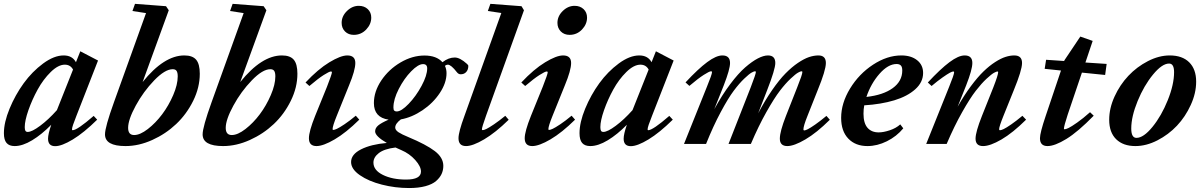

<svg xmlns="http://www.w3.org/2000/svg" viewBox="-28 -745 6221 994"><path d="M47.9 11.2Q19.5 11.2 5.9 -4.9Q-7.8 -21 -7.8 -55.2Q-7.8 -111.3 21.5 -182.4Q50.8 -253.4 94.7 -314Q138.7 -374.5 195.3 -416.3Q252 -458 301.8 -458Q346.2 -458 365.2 -422.9L387.7 -479.5L479.5 -431.6L367.7 -145.5Q344.7 -88.4 344.7 -75.7Q344.7 -70.8 347.7 -70.8Q371.6 -70.8 457 -145L475.1 -125.5Q406.2 -57.6 348.9 -22.9Q291.5 11.7 257.8 11.7Q220.7 11.7 220.7 -26.9Q220.7 -50.8 237.3 -99.1Q188 -48.8 138.4 -18.8Q88.9 11.2 47.9 11.2ZM100.1 -86.9Q100.1 -73.7 103.5 -67.9Q106.9 -62 115.7 -62Q137.2 -62 179.9 -93.8Q222.7 -125.5 266.6 -174.8L350.1 -384.8Q336.4 -410.2 307.6 -410.2Q273.4 -410.2 234.6 -372.1Q195.8 -334 167 -281.5Q138.2 -229 119.1 -174.6Q100.1 -120.1 100.1 -86.9Z M621.6 11.2Q515.6 11.2 515.6 -49.3Q515.6 -86.9 562 -215.8L728 -677.2L657.7 -688L670.9 -725.1L831.5 -712.9L845.7 -691.9L710.4 -320.3Q821.3 -458 926.3 -458Q968.8 -458 987.5 -435.8Q1006.3 -413.6 1006.3 -363.3Q1006.3 -292.5 972.2 -223.1Q938 -153.8 884 -102.8Q830.1 -51.8 760.3 -20.3Q690.4 11.2 621.6 11.2ZM666.5 -45.9Q697.3 -45.9 737.5 -77.1Q777.8 -108.4 811.5 -153.3Q845.2 -198.2 868.7 -252.7Q892.1 -307.1 892.1 -349.6Q892.1 -369.1 886.2 -377.9Q880.4 -386.7 866.2 -386.7Q826.2 -386.7 770.3 -328.9Q714.4 -271 674.8 -198.2Q635.3 -125.5 635.3 -83Q635.3 -45.9 666.5 -45.9Z M1127 11.2Q1021 11.2 1021 -49.3Q1021 -86.9 1067.4 -215.8L1233.4 -677.2L1163.1 -688L1176.3 -725.1L1336.9 -712.9L1351.1 -691.9L1215.8 -320.3Q1326.7 -458 1431.6 -458Q1474.1 -458 1492.9 -435.8Q1511.7 -413.6 1511.7 -363.3Q1511.7 -292.5 1477.5 -223.1Q1443.4 -153.8 1389.4 -102.8Q1335.4 -51.8 1265.6 -20.3Q1195.8 11.2 1127 11.2ZM1171.9 -45.9Q1202.6 -45.9 1242.9 -77.1Q1283.2 -108.4 1316.9 -153.3Q1350.6 -198.2 1374 -252.7Q1397.5 -307.1 1397.5 -349.6Q1397.5 -369.1 1391.6 -377.9Q1385.7 -386.7 1371.6 -386.7Q1331.5 -386.7 1275.6 -328.9Q1219.7 -271 1180.2 -198.2Q1140.6 -125.5 1140.6 -83Q1140.6 -45.9 1171.9 -45.9Z M1803.7 -564.5Q1775.9 -564.5 1758.3 -582Q1740.7 -599.6 1740.7 -626.5Q1740.7 -661.1 1768.1 -688Q1795.4 -714.8 1829.6 -714.8Q1857.9 -714.8 1876 -697.8Q1894 -680.7 1894 -653.8Q1894 -619.6 1867.7 -592Q1841.3 -564.5 1803.7 -564.5ZM1610.4 11.2Q1571.3 11.2 1571.3 -29.3Q1571.3 -64.5 1603.5 -145L1664.6 -295.4Q1690.4 -361.3 1690.4 -371.1Q1690.4 -375 1685.5 -375Q1676.8 -375 1647.9 -356.7Q1619.1 -338.4 1573.7 -299.8L1553.7 -317.9Q1618.2 -386.7 1677 -422.4Q1735.8 -458 1770 -458Q1811.5 -458 1811.5 -418.9Q1811.5 -381.3 1779.3 -303.7L1715.8 -146.5Q1693.8 -92.3 1693.8 -76.2Q1693.8 -72.3 1697.3 -72.3Q1703.1 -72.3 1716.1 -78.1Q1729 -84 1755.4 -101.6Q1781.7 -119.1 1814 -146L1832 -125.5Q1763.7 -58.1 1704.6 -23.4Q1645.5 11.2 1610.4 11.2Z M2089.8 228.5Q2018.1 228.5 1949.2 210.9Q1880.4 193.4 1835 161.9Q1789.6 130.4 1789.6 93.8Q1789.6 54.2 1841.3 28.1Q1893.1 2 1974.6 -4.9Q1914.1 -40 1914.1 -64.9Q1914.1 -82 1929.9 -95.5Q1945.8 -108.9 1983.9 -125.5Q1907.7 -136.7 1907.7 -211.4Q1907.7 -271 1946 -328.4Q1984.4 -385.7 2045.4 -421.6Q2106.4 -457.5 2169.4 -457.5Q2231.9 -457.5 2262.7 -422.9Q2293.9 -447.3 2326.2 -447.3Q2353 -447.3 2389.2 -414.6Q2396.5 -408.2 2396.5 -403.8Q2396.5 -384.3 2385.7 -372.3Q2375 -360.4 2356.9 -360.4Q2345.7 -360.4 2337.4 -371.1Q2307.1 -410.2 2290.5 -410.2Q2282.7 -410.2 2275.4 -404.3Q2283.7 -386.7 2283.7 -366.2Q2283.7 -315.9 2249 -263.7Q2214.4 -211.4 2159.4 -174.3Q2104.5 -137.2 2047.4 -127Q2018.1 -105 2018.1 -84.5Q2018.1 -71.8 2034.9 -60.5Q2051.8 -49.3 2086.4 -35.2Q2178.7 3.4 2222.9 37.1Q2267.1 70.8 2267.1 113.8Q2267.1 136.2 2258.1 155.8Q2249 175.3 2229.7 192.1Q2210.4 209 2174.6 218.8Q2138.7 228.5 2089.8 228.5ZM2025.9 -168Q2049.8 -168 2087.6 -207.3Q2125.5 -246.6 2154.5 -300.5Q2183.6 -354.5 2183.6 -391.1Q2183.6 -413.1 2162.1 -413.1Q2137.2 -413.1 2100.6 -375.7Q2064 -338.4 2036.4 -284.4Q2008.8 -230.5 2008.8 -188.5Q2008.8 -176.8 2012.9 -172.4Q2017.1 -168 2025.9 -168ZM1905.3 96.7Q1905.3 136.2 1954.1 160.4Q2002.9 184.6 2074.2 184.6Q2151.4 184.6 2151.4 143.1Q2151.4 116.7 2121.8 83.5Q2092.3 50.3 2049.8 32.2Q2021.5 19.5 2019.5 18.6Q1960.9 25.9 1933.1 47.6Q1905.3 69.3 1905.3 96.7Z M2384.8 11.2Q2345.7 11.2 2345.7 -29.3Q2345.7 -61.5 2376.5 -145L2567.4 -677.7L2497.6 -688L2510.7 -725.1L2671.9 -712.9L2684.6 -691.9L2488.3 -146Q2466.8 -85.9 2466.8 -75.2Q2466.8 -71.3 2471.7 -71.3Q2477.1 -71.3 2490 -77.4Q2502.9 -83.5 2529.3 -101.3Q2555.7 -119.1 2587.9 -145.5L2605.5 -125Q2537.1 -58.1 2478.3 -23.4Q2419.4 11.2 2384.8 11.2Z M2920.9 -564.5Q2893.1 -564.5 2875.5 -582Q2857.9 -599.6 2857.9 -626.5Q2857.9 -661.1 2885.3 -688Q2912.6 -714.8 2946.8 -714.8Q2975.1 -714.8 2993.2 -697.8Q3011.2 -680.7 3011.2 -653.8Q3011.2 -619.6 2984.9 -592Q2958.5 -564.5 2920.9 -564.5ZM2727.5 11.2Q2688.5 11.2 2688.5 -29.3Q2688.5 -64.5 2720.7 -145L2781.7 -295.4Q2807.6 -361.3 2807.6 -371.1Q2807.6 -375 2802.7 -375Q2793.9 -375 2765.1 -356.7Q2736.3 -338.4 2690.9 -299.8L2670.9 -317.9Q2735.4 -386.7 2794.2 -422.4Q2853 -458 2887.2 -458Q2928.7 -458 2928.7 -418.9Q2928.7 -381.3 2896.5 -303.7L2833 -146.5Q2811 -92.3 2811 -76.2Q2811 -72.3 2814.5 -72.3Q2820.3 -72.3 2833.3 -78.1Q2846.2 -84 2872.6 -101.6Q2898.9 -119.1 2931.2 -146L2949.2 -125.5Q2880.9 -58.1 2821.8 -23.4Q2762.7 11.2 2727.5 11.2Z M3027.8 11.2Q2999.5 11.2 2985.8 -4.9Q2972.2 -21 2972.2 -55.2Q2972.2 -111.3 3001.5 -182.4Q3030.8 -253.4 3074.7 -314Q3118.7 -374.5 3175.3 -416.3Q3231.9 -458 3281.7 -458Q3326.2 -458 3345.2 -422.9L3367.7 -479.5L3459.5 -431.6L3347.7 -145.5Q3324.7 -88.4 3324.7 -75.7Q3324.7 -70.8 3327.6 -70.8Q3351.6 -70.8 3437 -145L3455.1 -125.5Q3386.2 -57.6 3328.9 -22.9Q3271.5 11.7 3237.8 11.7Q3200.7 11.7 3200.7 -26.9Q3200.7 -50.8 3217.3 -99.1Q3168 -48.8 3118.4 -18.8Q3068.8 11.2 3027.8 11.2ZM3080.1 -86.9Q3080.1 -73.7 3083.5 -67.9Q3086.9 -62 3095.7 -62Q3117.2 -62 3159.9 -93.8Q3202.6 -125.5 3246.6 -174.8L3330.1 -384.8Q3316.4 -410.2 3287.6 -410.2Q3253.4 -410.2 3214.6 -372.1Q3175.8 -334 3147 -281.5Q3118.2 -229 3099.1 -174.6Q3080.1 -120.1 3080.1 -86.9Z M3513.2 0 3631.8 -295.9Q3658.2 -359.9 3658.2 -372.1Q3658.2 -376 3653.3 -376Q3644.5 -376 3615.5 -357.4Q3586.4 -338.9 3541 -300.3L3521 -318.4Q3586.4 -388.7 3633.1 -423.3Q3679.7 -458 3711.9 -458Q3751.5 -458 3751.5 -418.9Q3751.5 -386.7 3719.2 -303.7L3669.9 -179.7Q3710 -252.9 3752 -308.8Q3793.9 -364.7 3829.8 -396Q3865.7 -427.2 3895.5 -442.6Q3925.3 -458 3947.8 -458Q3985.8 -458 3985.8 -418.9Q3985.8 -386.2 3943.4 -277.8L3897 -158.2Q3932.6 -225.6 3969.5 -278.8Q4006.3 -332 4038.8 -365Q4071.3 -397.9 4103 -419.4Q4134.8 -440.9 4160.4 -449.5Q4186 -458 4209 -458Q4247.6 -458 4247.6 -418.9Q4247.6 -381.3 4205.1 -277.8L4152.8 -146Q4131.3 -92.8 4131.3 -74.7Q4131.3 -69.8 4136.2 -69.8Q4141.6 -69.8 4154.3 -76.2Q4167 -82.5 4192.6 -100.3Q4218.3 -118.2 4250.5 -145L4268.1 -125Q4200.2 -57.6 4141.6 -23.2Q4083 11.2 4047.9 11.2Q4009.3 11.2 4009.3 -27.3Q4009.3 -64 4041 -145L4099.1 -292.5Q4126 -359.4 4126 -372.6Q4126 -376 4121.1 -376Q4116.2 -376 4103.8 -369.1Q4091.3 -362.3 4065.2 -337.9Q4039.1 -313.5 4009.8 -275.4Q3980.5 -237.3 3939.7 -165Q3898.9 -92.8 3859.4 0H3743.7L3858.4 -292.5Q3885.3 -362.3 3885.3 -372.6Q3885.3 -376 3880.4 -376Q3875.5 -376 3863 -369.1Q3850.6 -362.3 3825 -337.9Q3799.3 -313.5 3770.8 -275.4Q3742.2 -237.3 3703.4 -165Q3664.6 -92.8 3627.4 0Z M4462.9 11.2Q4400.9 11.2 4363.8 -27.3Q4326.7 -65.9 4326.7 -134.8Q4326.7 -210.9 4372.8 -286.6Q4418.9 -362.3 4491.9 -410.2Q4564.9 -458 4638.2 -458Q4689 -458 4720 -433.3Q4751 -408.7 4751 -367.2Q4751 -319.3 4710.2 -282.7Q4669.4 -246.1 4601.6 -225.6Q4533.7 -205.1 4446.3 -199.7Q4442.4 -180.2 4442.4 -156.2Q4442.4 -107.4 4463.1 -83.5Q4483.9 -59.6 4521 -59.6Q4545.9 -59.6 4578.6 -70.6Q4611.3 -81.5 4632.8 -101.1L4648.4 -80.6Q4613.8 -38.6 4563.5 -13.7Q4513.2 11.2 4462.9 11.2ZM4613.8 -413.6Q4569.8 -413.6 4525.1 -362.8Q4480.5 -312 4457.5 -243.2Q4544.4 -252.9 4593.8 -288.8Q4643.1 -324.7 4643.1 -379.9Q4643.1 -398.9 4635.5 -406.2Q4627.9 -413.6 4613.8 -413.6Z M4767.1 0 4885.7 -295.4Q4911.6 -358.9 4911.6 -371.1Q4911.6 -375 4907.2 -375Q4901.9 -375 4889.4 -368.4Q4877 -361.8 4851.6 -344Q4826.2 -326.2 4794.9 -299.8L4775.4 -317.9Q4840.8 -388.2 4887.5 -423.1Q4934.1 -458 4966.3 -458Q5005.9 -458 5005.9 -418.9Q5005.9 -384.8 4974.1 -303.7L4929.7 -192.4Q4963.4 -252 4998.3 -298.8Q5033.2 -345.7 5063.5 -375Q5093.8 -404.3 5123.8 -423.6Q5153.8 -442.9 5177.7 -450.4Q5201.7 -458 5223.1 -458Q5263.2 -458 5263.2 -418.9Q5263.2 -381.8 5220.2 -277.3L5167.5 -146.5Q5144.5 -89.4 5144.5 -75.7Q5144.5 -70.8 5149.4 -70.8Q5155.3 -70.8 5168.2 -76.9Q5181.2 -83 5207 -100.8Q5232.9 -118.7 5265.1 -145.5L5284.2 -125.5Q5215.3 -57.1 5156.7 -22.9Q5098.1 11.2 5061.5 11.2Q5022.5 11.2 5022.5 -27.3Q5022.5 -61.5 5055.7 -145L5114.3 -292Q5139.6 -356.9 5139.6 -371.6Q5139.6 -375 5135.7 -375Q5130.9 -375 5118.2 -368.2Q5105.5 -361.3 5079.3 -337.2Q5053.2 -313 5023.7 -274.9Q4994.1 -236.8 4953.4 -164.8Q4912.6 -92.8 4873 0Z M5395 11.2Q5356 11.2 5356 -29.3Q5356 -57.1 5385.7 -145L5464.8 -379.9L5380.4 -388.7L5387.7 -435.5L5481.4 -429.2L5482.4 -432.6L5564.9 -555.7L5628.9 -533.2L5591.3 -421.4L5701.2 -414.1L5693.4 -356.9L5573.2 -369.1L5499.5 -151.4Q5480 -91.8 5480 -78.6Q5480 -75.7 5483.4 -75.7Q5489.7 -75.7 5504.2 -82.5Q5518.6 -89.4 5548.8 -110.6Q5579.1 -131.8 5615.2 -164.1L5634.3 -146Q5552.7 -62.5 5492.7 -25.6Q5432.6 11.2 5395 11.2Z M5850.1 11.2Q5786.6 11.2 5750.5 -24.2Q5714.4 -59.6 5714.4 -125Q5714.4 -184.6 5742.2 -245.4Q5770 -306.2 5813.7 -352.5Q5857.4 -398.9 5914.8 -428.5Q5972.2 -458 6027.8 -458Q6092.8 -458 6128.7 -422.4Q6164.6 -386.7 6164.6 -322.3Q6164.6 -262.7 6136.7 -201.7Q6108.9 -140.6 6065.2 -94.2Q6021.5 -47.9 5963.9 -18.3Q5906.2 11.2 5850.1 11.2ZM5855.5 -31.2Q5892.1 -31.2 5938.5 -88.1Q5984.9 -145 6017.6 -226.3Q6050.3 -307.6 6050.3 -371.6Q6050.3 -416 6024.4 -416Q5988.3 -416 5941.4 -359.1Q5894.5 -302.2 5861.6 -221.9Q5828.6 -141.6 5828.6 -79.6Q5828.6 -31.2 5855.5 -31.2Z"/></svg>

Font: Elstob 8pt
Style: Bold Italic
Weight: 700
Italic angle: -20°
Designer: Peter S. Baker
Version: Version 1.015